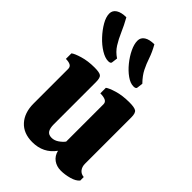

<svg xmlns="http://www.w3.org/2000/svg" viewBox="-254 -970 1080 1080"><g transform="rotate(45 286.0 -430.5)"><path d="M216 7Q146 7 107 -36Q68 -79 68 -152V-427Q68 -444 55 -451Q42 -458 19 -458V-502Q32 -513 73.5 -525.5Q115 -538 167 -538Q206 -538 218.5 -529Q231 -520 231 -485V-149Q231 -119 241 -103Q251 -87 276 -87Q297 -87 316.5 -100Q336 -113 349 -130V-427Q349 -444 334 -451Q319 -458 293 -458V-502Q307 -513 348 -525.5Q389 -538 445 -538Q484 -538 498 -529Q512 -520 512 -485V-117Q512 -93 524.5 -77Q537 -61 560 -59V-31Q544 -12 509.5 -2.5Q475 7 443 7Q410 7 385.5 -10.5Q361 -28 353 -61Q304 7 216 7ZM397 -617Q372 -617 343 -637.5Q314 -658 288.5 -689.5Q263 -721 247 -754.5Q231 -788 231 -815Q231 -840 252.5 -854Q274 -868 313 -868Q336 -827 347.5 -792.5Q359 -758 374.5 -727Q390 -696 422 -663Q419 -638 417.5 -627.5Q416 -617 397 -617ZM196 -617Q171 -617 139 -636.5Q107 -656 78 -687Q49 -718 30 -751Q11 -784 11 -811Q11 -836 33 -850Q55 -864 94 -864Q117 -823 133.5 -784.5Q150 -746 169.5 -715Q189 -684 221 -663Q218 -638 216.5 -627.5Q215 -617 196 -617Z"/></g></svg>

Font: Calistoga
Style: Regular
Weight: 400
Designer: Yvonne Schuttler, Eben Sorkin
Foundry: www.sorkintype.com
Version: Version 1.010; ttfautohint (v1.8.4.7-5d5b)